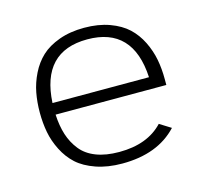

<svg xmlns="http://www.w3.org/2000/svg" viewBox="-77 -561 683 642"><g transform="rotate(-15 265.0 -240.0)"><path d="M98.1 -260.3H432.1Q422.9 -436 265.1 -436Q107.4 -436 98.1 -260.3ZM98.1 -220.2Q100.1 -180.7 109.9 -150.1Q119.6 -119.6 139.2 -95Q158.7 -70.3 192.1 -57.4Q225.6 -44.4 272 -44.4Q370.1 -44.4 423.3 -101.1L462.4 -76.7Q395 -4.4 272 -4.4Q221.2 -4.4 181.4 -18.3Q141.6 -32.2 117.2 -54.4Q92.8 -76.7 76.9 -108.2Q61 -139.6 54.9 -171.9Q48.8 -204.1 48.8 -240.2Q48.8 -276.4 54.9 -308.6Q61 -340.8 76.4 -372.1Q91.8 -403.3 115.7 -425.8Q139.6 -448.2 178 -462.2Q216.3 -476.1 265.1 -476.1Q314 -476.1 352.3 -462.2Q390.6 -448.2 414.6 -425.8Q438.5 -403.3 453.9 -372.1Q469.2 -340.8 475.3 -308.6Q481.4 -276.4 481.4 -240.2V-220.2Z"/></g></svg>

Font: AzarMehrMonospaced
Style: SansRegular
Weight: 1
Designer: Amin Abedi
Version: Version 1.00